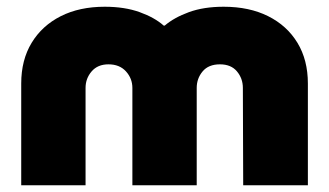

<svg xmlns="http://www.w3.org/2000/svg" viewBox="-20 -550 976 570"><path d="M43 0V-302Q43 -372 74 -423Q105 -474 160.5 -502Q216 -530 291 -530Q350 -530 394.5 -514Q439 -498 466 -474H469Q497 -498 541 -514Q585 -530 644 -530Q720 -530 776 -502Q832 -474 863 -423Q894 -372 894 -302V0H702L701 -289Q701 -317 683.5 -338Q666 -359 633 -359Q599 -359 581.5 -338Q564 -317 564 -289V0H373V-289Q373 -317 354 -338Q335 -359 302 -359Q270 -359 252 -338Q234 -317 234 -289V0Z"/></svg>

Font: MuseoModerno Black
Style: Regular
Weight: 900
Designer: Pablo Cosgaya, Héctor Gatti, Marcela Romero, and the Authors of The MuseoModerno Project.
Foundry: Omnibus-Type Team
Version: Version 1.001